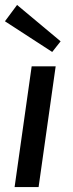

<svg xmlns="http://www.w3.org/2000/svg" viewBox="-23 -756 295 776"><path d="M202 -488 133 0H36L105 -488ZM46 -736 222 -589 188 -546 -3 -670Z"/></svg>

Font: Exo 2 Medium
Style: Italic
Weight: 500
Italic angle: -8°
Designer: Natanael Gama
Foundry: Natanael Gama
Version: Version 2.010